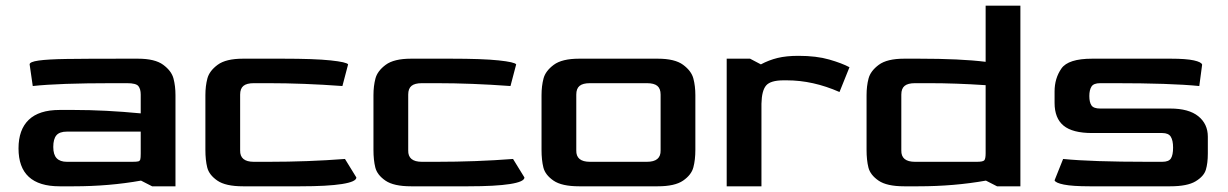

<svg xmlns="http://www.w3.org/2000/svg" viewBox="-20 -654 4310 674"><path d="M45 -133Q45 -199 81 -233.5Q117 -268 189 -268H240Q349 -268 474 -256V-322Q474 -341 466 -351.5Q458 -362 426 -362H376Q187 -362 95 -352L84 -428Q84 -437 116 -441.5Q148 -446 213 -447Q278 -448 414 -448H464Q524 -448 553 -426.5Q582 -405 589 -378.5Q596 -352 596 -320V0H514L475 -20Q363 0 239 0H189Q45 0 45 -133ZM444 -86Q460 -86 465.5 -87.5Q471 -89 472.5 -94.5Q474 -100 474 -115V-192H215Q189 -192 178 -179Q167 -166 167 -138Q167 -111 179 -98.5Q191 -86 215 -86Z M701 -128V-320Q701 -352 708 -378.5Q715 -405 744 -426.5Q773 -448 833 -448H972Q1084 -448 1140.5 -442Q1197 -436 1202 -428L1182 -352Q1045 -362 922 -362H871Q846 -362 834.5 -352.5Q823 -343 823 -322V-126Q822 -86 871 -86H922Q1061 -86 1191 -96L1231 -31Q1231 -16 1180.5 -8Q1130 0 1034 0H833Q772 0 743 -20Q714 -40 707.5 -66Q701 -92 701 -128Z M1291 -128V-320Q1291 -352 1298 -378.5Q1305 -405 1334 -426.5Q1363 -448 1423 -448H1562Q1674 -448 1730.5 -442Q1787 -436 1792 -428L1772 -352Q1635 -362 1512 -362H1461Q1436 -362 1424.5 -352.5Q1413 -343 1413 -322V-126Q1412 -86 1461 -86H1512Q1651 -86 1781 -96L1821 -31Q1821 -16 1770.5 -8Q1720 0 1624 0H1423Q1362 0 1333 -20Q1304 -40 1297.5 -66Q1291 -92 1291 -128Z M1881 -128V-320Q1881 -352 1888 -378.5Q1895 -405 1924 -426.5Q1953 -448 2013 -448H2289Q2349 -448 2378 -426.5Q2407 -405 2414 -378.5Q2421 -352 2421 -320V-128Q2421 -93 2414 -66.5Q2407 -40 2378 -20Q2349 0 2289 0H2013Q1952 0 1923 -20Q1894 -40 1887.5 -66Q1881 -92 1881 -128ZM2251 -86Q2300 -86 2299 -126V-322Q2299 -343 2287.5 -352.5Q2276 -362 2251 -362H2051Q2026 -362 2014.5 -352.5Q2003 -343 2003 -322V-126Q2002 -86 2051 -86Z M2531 -448H2613L2651 -428Q2679 -443 2709.5 -450.5Q2740 -458 2783 -458Q2846 -458 2891 -445Q2936 -432 2962 -418L2927 -331Q2834 -372 2742 -372H2731Q2685 -372 2669.5 -354Q2654 -336 2653 -290V0H2531Z M3022 -128V-320Q3022 -352 3029 -378.5Q3036 -405 3065 -426.5Q3094 -448 3154 -448H3205Q3352 -448 3440 -437V-634H3562V0H3480L3441 -20Q3329 0 3204 0H3154Q3093 0 3064 -20Q3035 -40 3028.5 -66Q3022 -92 3022 -128ZM3409 -86Q3430 -86 3435 -91Q3440 -96 3440 -116V-355Q3335 -362 3243 -362H3192Q3167 -362 3155.5 -352.5Q3144 -343 3144 -322V-126Q3143 -86 3192 -86Z M3682 -21 3712 -96Q3812 -86 4010 -86H4060Q4083 -86 4090.5 -98Q4098 -110 4098 -136Q4098 -161 4090 -174Q4082 -187 4060 -187H3814Q3745 -187 3713.5 -213Q3682 -239 3682 -293V-333Q3682 -379 3706 -413.5Q3730 -448 3814 -448H4090Q4144 -448 4171 -442Q4198 -436 4200 -427L4190 -352Q4089 -362 3892 -362H3842Q3819 -362 3811.5 -350Q3804 -338 3804 -317Q3804 -295 3811.5 -284Q3819 -273 3842 -273H4088Q4153 -273 4186.5 -246Q4220 -219 4220 -174V-115Q4220 -81 4213 -58Q4206 -35 4177 -17.5Q4148 0 4088 0H3805Q3745 0 3715 -6Q3685 -12 3682 -21Z"/></svg>

Font: Gold
Style: Regular
Weight: 400
Designer: jaiki
Version: Version 1.000